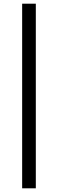

<svg xmlns="http://www.w3.org/2000/svg" viewBox="-20 -805 314 1040"><path d="M100 -785V215H174V-785Z"/></svg>

Font: Jost-400-Book
Style: Regular
Weight: 400
Version: Version 3.200; ttfautohint (v0.97) -l 8 -r 50 -G 200 -x 14 -